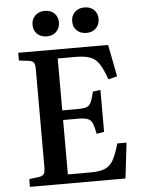

<svg xmlns="http://www.w3.org/2000/svg" viewBox="-60 -965 753 1013"><g transform="rotate(-5 316.0 -459.0)"><path d="M57 0V-41L111 -48Q129 -51 135.5 -61Q142 -71 142 -99V-616Q142 -641 135.5 -650.5Q129 -660 108 -663L57 -669V-710H533L566 -541L519 -529Q500 -583 481 -612Q462 -641 433 -651.5Q404 -662 356 -662H262V-387H343Q375 -387 390.5 -392.5Q406 -398 414.5 -416Q423 -434 432 -472L472 -477V-255L432 -248Q425 -286 417 -304.5Q409 -323 392 -329.5Q375 -336 343 -336H262V-48H384Q431 -48 458.5 -59.5Q486 -71 503 -101Q520 -131 536 -188H585L563 0ZM425 -783Q394 -783 374.5 -801.5Q355 -820 355 -850Q355 -880 374.5 -899Q394 -918 425 -918Q457 -918 476 -899.5Q495 -881 495 -851Q495 -821 475.5 -802Q456 -783 425 -783ZM215 -783Q184 -783 164.5 -801.5Q145 -820 145 -850Q145 -880 164.5 -899Q184 -918 215 -918Q247 -918 266 -899.5Q285 -881 285 -851Q285 -821 265.5 -802Q246 -783 215 -783Z"/></g></svg>

Font: Literata 36pt Medium
Style: Regular
Weight: 500
Designer: Latin by Veronika Burian and Jose Scaglione. Greek by Irene Vlachou. Cyrillic by Vera Evstafieva.
Foundry: TypeTogether
Version: Version 3.002